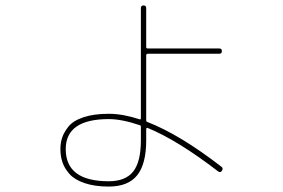

<svg xmlns="http://www.w3.org/2000/svg" viewBox="-20 -644 1040 706"><path d="M379.9 -206.1Q221.7 -206.1 221.7 -95.7Q221.7 22.5 379.9 22.5Q441.4 22.5 469.7 -13.2Q498 -48.8 498 -127.9V-177.7Q498 -182.6 494.1 -183.6Q427.7 -206.1 379.9 -206.1ZM379.9 42Q328.1 42 291 29.3Q253.9 16.6 235.4 -4.4Q216.8 -25.4 209.5 -47.9Q202.1 -70.3 202.1 -95.7Q202.1 -118.2 208.5 -137.7Q214.8 -157.2 231.9 -178.7Q249 -200.2 287.1 -212.9Q325.2 -225.6 379.9 -225.6Q431.6 -225.6 494.1 -205.1Q495.1 -204.1 496.6 -205.6Q498 -207 498 -209V-614.3Q498 -624 507.8 -624Q517.6 -624 517.6 -614.3V-470.7Q517.6 -465.8 523.4 -465.8H786.1Q795.9 -465.8 795.9 -456.1Q795.9 -446.3 786.1 -446.3H523.4Q518.6 -446.3 517.6 -441.4V-202.1Q517.6 -196.3 522.5 -195.3Q642.6 -148.4 794.9 -30.3Q801.8 -24.4 795.9 -16.1Q790 -7.8 782.2 -13.7Q633.8 -127.9 522.5 -173.8Q521.5 -174.8 519.5 -173.3Q517.6 -171.9 517.6 -169.9V-127.9Q517.6 -41 484.4 0.5Q451.2 42 379.9 42Z"/></svg>

Font: Rounded-X Mgen+ 1mn thin
Style: Regular
Weight: 100
Designer: [Source Han Sans]
Ryoko NISHIZUKA  (kana & ideographs); Paul D. Hunt (Latin, Greek & Cyrillic); Wenlong ZHANG  (bopomofo
Version: Version 1.059.20150602